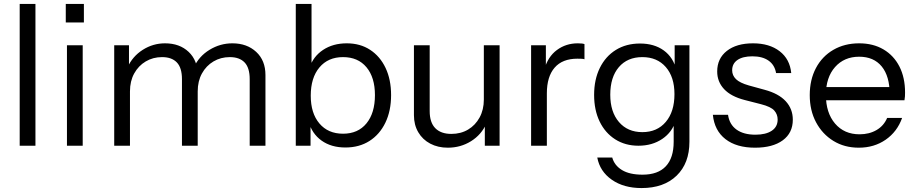

<svg xmlns="http://www.w3.org/2000/svg" viewBox="-20 -740 4656 975"><path d="M80 0V-720H160V0Z M320 0V-510H400V0ZM314 -626V-720H406V-626Z M560 0V-510H635V-390H640V0ZM904 0V-338Q904 -396 878 -423Q852 -450 803 -450Q757 -450 720 -428Q683 -406 661.5 -367Q640 -328 640 -276L627 -397Q653 -454 705 -487Q757 -520 818 -520Q892 -520 938 -476.5Q984 -433 984 -359V0ZM1248 0V-338Q1248 -396 1222 -423Q1196 -450 1147 -450Q1101 -450 1064 -428Q1027 -406 1005.5 -367Q984 -328 984 -276L964 -397Q990 -454 1044 -487Q1098 -520 1160 -520Q1234 -520 1281 -476.5Q1328 -433 1328 -359V0Z M1734 9Q1662 9 1613 -26Q1564 -61 1546 -125L1557 -127V0H1482V-720H1562V-391L1551 -394Q1570 -453 1620.5 -486.5Q1671 -520 1741 -520Q1809 -520 1859.5 -487Q1910 -454 1938 -395Q1966 -336 1966 -257Q1966 -177 1937 -117Q1908 -57 1856 -24Q1804 9 1734 9ZM1722 -61Q1798 -61 1841 -113.5Q1884 -166 1884 -257Q1884 -347 1841 -398.5Q1798 -450 1722 -450Q1646 -450 1602 -397.5Q1558 -345 1558 -254Q1558 -165 1602 -113Q1646 -61 1722 -61Z M2254 10Q2204 10 2165 -10.5Q2126 -31 2104 -68.5Q2082 -106 2082 -155V-510H2162V-176Q2162 -118 2190.5 -89Q2219 -60 2272 -60Q2320 -60 2357 -82Q2394 -104 2415.5 -143.5Q2437 -183 2437 -234L2450 -113Q2425 -56 2372 -23Q2319 10 2254 10ZM2442 0V-120H2437V-510H2517V0Z M2677 0V-510H2752V-380H2757V0ZM2757 -266 2744 -387Q2762 -452 2808 -486Q2854 -520 2914 -520Q2939 -520 2948 -516V-439Q2943 -441 2934 -441.5Q2925 -442 2912 -442Q2836 -442 2796.5 -396.5Q2757 -351 2757 -266Z M3238 215Q3147 215 3086.5 172.5Q3026 130 3013 60H3089Q3100 100 3138.5 123.5Q3177 147 3243 147Q3321 147 3361 104.5Q3401 62 3401 -20V-129L3411 -127Q3394 -69 3343 -34.5Q3292 0 3222 0Q3155 0 3104 -32.5Q3053 -65 3025 -123Q2997 -181 2997 -258Q2997 -336 3026 -395Q3055 -454 3107.5 -486.5Q3160 -519 3230 -519Q3302 -519 3350.5 -484Q3399 -449 3415 -384L3406 -383V-510H3481V-20Q3481 89 3416 152Q3351 215 3238 215ZM3242 -69Q3317 -69 3361 -121Q3405 -173 3405 -262Q3405 -349 3361 -399.5Q3317 -450 3242 -450Q3166 -450 3122.5 -399Q3079 -348 3079 -259Q3079 -172 3123 -120.5Q3167 -69 3242 -69Z M3814 10Q3720 10 3664 -33.5Q3608 -77 3600 -157H3677Q3684 -108 3720 -82Q3756 -56 3816 -56Q3869 -56 3899 -76Q3929 -96 3929 -133Q3929 -159 3912 -178.5Q3895 -198 3844 -211L3762 -232Q3692 -250 3657 -287.5Q3622 -325 3622 -377Q3622 -443 3671 -481.5Q3720 -520 3804 -520Q3887 -520 3939 -480Q3991 -440 3998 -369H3921Q3914 -410 3883 -432Q3852 -454 3801 -454Q3752 -454 3725 -435.5Q3698 -417 3698 -383Q3698 -357 3717.5 -338Q3737 -319 3783 -306L3863 -284Q3934 -265 3970 -226Q4006 -187 4006 -132Q4006 -65 3955 -27.5Q3904 10 3814 10Z M4341 10Q4268 10 4212 -24.5Q4156 -59 4124 -119Q4092 -179 4092 -257Q4092 -335 4123.5 -394.5Q4155 -454 4212 -487Q4269 -520 4343 -520Q4414 -520 4466.5 -489Q4519 -458 4547.5 -402Q4576 -346 4576 -270Q4576 -260 4575.5 -251Q4575 -242 4573 -231H4152V-298H4524L4498 -261Q4498 -353 4457.5 -402.5Q4417 -452 4343 -452Q4267 -452 4220.5 -399.5Q4174 -347 4174 -258Q4174 -167 4220.5 -112.5Q4267 -58 4345 -58Q4394 -58 4431 -79.5Q4468 -101 4485 -141H4561Q4536 -71 4477.5 -30.5Q4419 10 4341 10Z"/></svg>

Font: Instrument Sans
Style: Regular
Weight: 400
Designer: Rodrigo Fuenzalida
Foundry: fragTYPE
Version: Version 1.000;gftools[0.9.28]